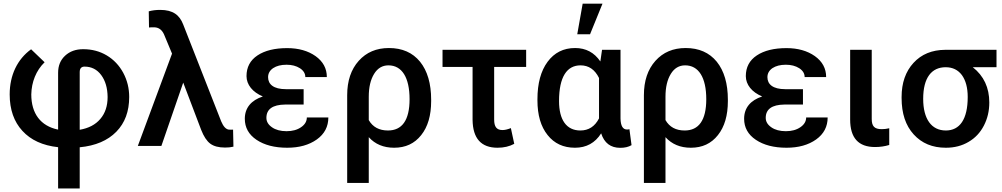

<svg xmlns="http://www.w3.org/2000/svg" viewBox="-20 -802 5504 1055"><path d="M299.3 233.4H418V7.3C504.9 -1 571.8 -29.8 619.1 -78.1C666.5 -126.5 689.9 -189.9 689.9 -269C689.9 -316.4 679.2 -360.8 657.2 -401.9C635.3 -442.4 605 -474.6 566.4 -497.6C527.8 -520.5 484.9 -531.7 437 -531.7C396.5 -531.7 363.8 -520 337.9 -496.1C312 -472.2 299.3 -440.9 299.3 -402.3V-89.8C203.1 -109.4 151.9 -178.2 151.9 -283.2C153.3 -351.1 178.2 -414.6 225.1 -460L150.9 -531.2C76.2 -477.1 33.2 -390.1 33.2 -283.2C33.2 -200.2 56.6 -133.3 103 -83C149.4 -32.2 214.8 -2.4 299.3 6.8ZM418 -405.8C418 -425.8 426.8 -436 444.8 -436C482.4 -436 513.2 -420.4 536.1 -389.6C559.1 -358.4 570.8 -318.4 571.3 -269C571.3 -219.7 558.1 -179.7 531.2 -148.4C504.4 -116.7 466.3 -97.2 418 -88.9Z M860.4 -747.6C837.4 -747.6 816.4 -745.1 797.4 -739.7L798.8 -650.9L812 -651.9H828.6C852.5 -650.9 869.6 -638.2 880.9 -613.8L925.3 -507.3L737.3 0H866.7L986.8 -348.1L1085.4 -88.4C1099.6 -52.2 1116.2 -26.9 1135.3 -12.7C1154.3 1.5 1181.2 8.8 1216.8 8.8C1233.9 8.8 1249 7.3 1262.7 3.9L1260.7 -89.8L1252.4 -89.4L1236.8 -89.8C1220.7 -92.3 1207 -107.4 1195.3 -135.3L986.8 -667C966.8 -719.2 930.7 -747.6 860.4 -747.6Z M1325.2 -149.4C1325.2 -101.1 1346.7 -62.5 1389.6 -33.7C1432.6 -4.9 1488.8 9.8 1558.1 9.8C1624 9.8 1678.2 -5.4 1720.7 -35.6C1763.2 -65.9 1784.2 -106.4 1784.2 -156.7H1666C1666 -135.3 1655.3 -117.2 1634.3 -103C1613.3 -88.4 1586.4 -81.1 1554.7 -81.1C1521.5 -81.1 1494.6 -88.4 1474.6 -102.5C1454.1 -116.7 1443.8 -133.8 1443.8 -154.3C1443.8 -202.1 1478 -226.6 1546.4 -227.5H1648.4V-312H1551.3C1482.9 -312 1453.1 -338.9 1453.1 -377.9C1453.1 -398.4 1462.4 -415 1481 -427.7C1499.5 -439.9 1523.9 -446.3 1554.7 -446.3C1583.5 -446.3 1607.9 -439.9 1627.9 -427.2C1647.9 -414.1 1657.7 -397.9 1657.7 -378.4H1775.9C1775.9 -425.8 1755.4 -463.9 1713.9 -493.7C1672.4 -522.9 1620.1 -537.6 1558.1 -537.6C1489.7 -537.6 1435.5 -524.4 1395 -497.6C1354.5 -470.7 1334.5 -432.6 1334.5 -383.8C1334.5 -336.9 1367.7 -295.4 1424.3 -272C1360.4 -251 1325.2 -209.5 1325.2 -149.4Z M2117.2 -538.1C2048.3 -538.1 1993.2 -514.6 1951.2 -467.8C1908.7 -420.4 1887.7 -357.4 1887.7 -278.8V203.1H2006.3V-48.3C2041 -9.8 2087.4 9.8 2145.5 9.8C2208.5 9.8 2257.8 -13.2 2294.4 -59.6C2331.1 -105.5 2349.1 -168 2349.1 -246.6V-253.9C2349.1 -342.8 2328.6 -412.6 2288.1 -462.9C2247.1 -513.2 2189.9 -538.1 2117.2 -538.1ZM2006.3 -270.5C2006.3 -322.8 2016.1 -364.3 2035.6 -396C2054.7 -427.2 2081.1 -442.9 2114.3 -442.9C2188.5 -442.9 2230.5 -376.5 2230.5 -256.8C2230.5 -140.1 2188.5 -85 2111.8 -85C2063.5 -85 2028.3 -104 2006.3 -142.1Z M2871.1 -528.3H2411.6V-434.1H2576.7V-143.1C2578.1 -41 2624 9.8 2713.9 9.8C2749 9.8 2779.8 2.4 2805.7 -11.7L2787.1 -98.1C2769 -90.8 2753.9 -87.4 2741.2 -87.4C2708 -87.4 2695.3 -106.4 2695.3 -145V-434.1H2871.1Z M3151.9 -613.8H3222.2L3290.5 -781.7H3181.6ZM3288.1 -528.3 3278.8 -464.4C3245.1 -513.7 3199.2 -538.1 3140.1 -538.1C3076.2 -538.1 3025.9 -512.7 2988.8 -462.4C2951.7 -412.1 2933.1 -343.3 2933.1 -256.8V-250.5C2933.1 -169.9 2951.7 -106.4 2988.8 -60.1C3025.4 -13.7 3075.7 9.8 3139.2 9.8C3202.1 9.8 3250 -16.6 3283.2 -69.3C3300.3 -16.1 3335.4 10.3 3388.2 10.3C3413.1 10.3 3433.6 5.4 3450.2 -4.4L3438.5 -92.3C3435.1 -90.8 3430.7 -90.3 3425.3 -90.3C3402.3 -90.3 3390.6 -110.4 3389.6 -150.4V-528.3ZM3051.8 -246.6C3051.8 -379.9 3095.2 -442.9 3169.9 -442.9C3214.8 -442.9 3248.5 -419.9 3271.5 -373.5V-151.4C3248.5 -106.9 3214.4 -85 3168.9 -85C3092.3 -85 3051.8 -143.6 3051.8 -246.6Z M3747.6 -538.1C3678.7 -538.1 3623.5 -514.6 3581.5 -467.8C3539.1 -420.4 3518.1 -357.4 3518.1 -278.8V203.1H3636.7V-48.3C3671.4 -9.8 3717.8 9.8 3775.9 9.8C3838.9 9.8 3888.2 -13.2 3924.8 -59.6C3961.4 -105.5 3979.5 -168 3979.5 -246.6V-253.9C3979.5 -342.8 3959 -412.6 3918.5 -462.9C3877.4 -513.2 3820.3 -538.1 3747.6 -538.1ZM3636.7 -270.5C3636.7 -322.8 3646.5 -364.3 3666 -396C3685.1 -427.2 3711.4 -442.9 3744.6 -442.9C3818.8 -442.9 3860.8 -376.5 3860.8 -256.8C3860.8 -140.1 3818.8 -85 3742.2 -85C3693.8 -85 3658.7 -104 3636.7 -142.1Z M4068.8 -149.4C4068.8 -101.1 4090.3 -62.5 4133.3 -33.7C4176.3 -4.9 4232.4 9.8 4301.8 9.8C4367.7 9.8 4421.9 -5.4 4464.4 -35.6C4506.8 -65.9 4527.8 -106.4 4527.8 -156.7H4409.7C4409.7 -135.3 4398.9 -117.2 4377.9 -103C4356.9 -88.4 4330.1 -81.1 4298.3 -81.1C4265.1 -81.1 4238.3 -88.4 4218.3 -102.5C4197.8 -116.7 4187.5 -133.8 4187.5 -154.3C4187.5 -202.1 4221.7 -226.6 4290 -227.5H4392.1V-312H4294.9C4226.6 -312 4196.8 -338.9 4196.8 -377.9C4196.8 -398.4 4206.1 -415 4224.6 -427.7C4243.2 -439.9 4267.6 -446.3 4298.3 -446.3C4327.1 -446.3 4351.6 -439.9 4371.6 -427.2C4391.6 -414.1 4401.4 -397.9 4401.4 -378.4H4519.5C4519.5 -425.8 4499 -463.9 4457.5 -493.7C4416 -522.9 4363.8 -537.6 4301.8 -537.6C4233.4 -537.6 4179.2 -524.4 4138.7 -497.6C4098.1 -470.7 4078.1 -432.6 4078.1 -383.8C4078.1 -336.9 4111.3 -295.4 4168 -272C4104 -251 4068.8 -209.5 4068.8 -149.4Z M4651.4 -528.3V-145C4651.4 -44.4 4696.8 5.9 4788.1 5.9C4815.9 5.9 4842.3 2 4866.2 -5.4V-97.2C4852.1 -93.8 4838.4 -92.3 4824.7 -92.3C4784.2 -92.3 4770 -108.9 4770 -148.4V-528.3Z M5455.6 -528.3H5173.8C5101.1 -527.8 5043 -503.9 4999.5 -456.5C4956.1 -409.2 4934.1 -346.7 4934.1 -269V-263.2C4934.1 -178.7 4956.1 -112.3 5000.5 -63.5C5044.9 -14.6 5103.5 9.8 5177.2 9.8C5224.6 9.8 5266.1 -1 5302.2 -22.5C5338.4 -43.5 5366.2 -73.2 5386.2 -111.8C5406.2 -150.4 5416 -192.4 5416 -238.8C5416 -320.3 5385.7 -385.3 5325.2 -432.6H5455.6ZM5052.7 -258.8C5052.7 -376 5099.6 -432.6 5176.3 -432.6C5214.4 -432.6 5244.1 -418 5265.6 -389.2C5286.6 -359.9 5297.4 -319.8 5297.4 -269C5297.4 -146 5253.4 -85 5177.2 -85C5097.7 -85 5052.7 -148.9 5052.7 -258.8Z"/></svg>

Font: Roboto Medium
Style: Regular
Weight: 500
Designer: Google
Version: Version 2.137; 2017